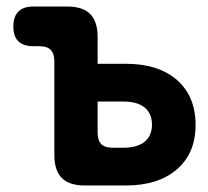

<svg xmlns="http://www.w3.org/2000/svg" viewBox="-20 -570 640 590"><path d="M280 -374H366Q467 -374 524 -324Q581 -274 581 -186Q581 -99 523.5 -49.5Q466 0 366 0H241Q193 0 170 -23Q147 -46 147 -94V-381Q147 -405 136 -416.5Q125 -428 101 -428H83Q52 -428 36.5 -443Q21 -458 21 -489Q21 -519 36.5 -534.5Q52 -550 83 -550H186Q234 -550 257 -527Q280 -504 280 -456ZM280 -163Q280 -138 291.5 -127Q303 -116 327 -116H359Q402 -116 424.5 -134.5Q447 -153 447 -187Q447 -221 424.5 -239.5Q402 -258 359 -258H280Z"/></svg>

Font: Maple Mono
Style: Bold
Weight: 700
Monospace: yes
Designer: subframe7536
Version: Version 7.200